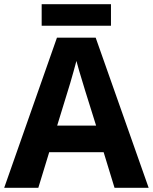

<svg xmlns="http://www.w3.org/2000/svg" viewBox="-20 -897 730 917"><path d="M527 0 475 -170H215L163 0H0L252 -717H437L690 0ZM387 -463Q382 -480 374 -506Q366 -532 358 -559Q350 -586 345 -606Q340 -586 331.5 -556.5Q323 -527 315.5 -500.5Q308 -474 304 -463L253 -297H439ZM510 -877V-774H179V-877Z"/></svg>

Font: Noto Sans Hanifi Rohingya
Style: Bold
Weight: 700
Designer: Monotype Design Team and DaltonMaag
Foundry: Google LLC
Version: Version 2.102; ttfautohint (v1.8.4.7-5d5b)